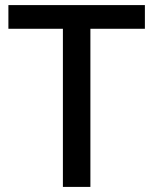

<svg xmlns="http://www.w3.org/2000/svg" viewBox="-20 -734 603 754"><path d="M335 0H227V-621H13V-714H549V-621H335Z"/></svg>

Font: Noto Sans Gurmukhi UI Medium
Style: Regular
Weight: 500
Designer: Jelle Bosma - Monotype Design Team
Foundry: Monotype Imaging Inc.
Version: Version 2.004; ttfautohint (v1.8.4.7-5d5b)